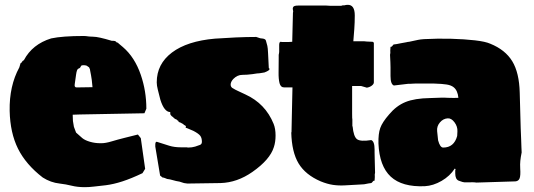

<svg xmlns="http://www.w3.org/2000/svg" viewBox="-20 -743 2210 795"><path d="M327 -594Q331 -594 336 -593.5Q341 -593 348 -592Q350 -592 355 -591.5Q360 -591 366 -591Q387 -591 443 -574H449Q456 -574 460 -571Q461 -570 462 -568.5Q463 -567 464 -567Q469 -567 470 -564L489 -548Q538 -506 563 -433Q586 -366 586 -293L578 -274L310 -269L281 -268L282 -242L286 -218L295 -194L321 -171Q332 -162 352.5 -156Q373 -150 395 -150H400Q417 -150 442 -157.5Q467 -165 495 -172L551 -186L563 -171L581 -44L570 -26Q524 -4 487 8Q450 20 418 24Q390 27 369.5 29.5Q349 32 331 32Q301 32 277 26Q253 20 227 17Q190 13 157 -8Q87 -62 54.5 -127.5Q22 -193 20 -284Q18 -387 60 -464L65 -481Q69 -483 69.5 -484.5Q70 -486 71 -486L73 -490L79 -494Q114 -560 192 -584Q239 -594 327 -594ZM327 -473Q324 -473 320 -472.5Q316 -472 314 -467Q312 -461 305 -459Q298 -457 295 -434Q292 -409 289.5 -395Q287 -381 297 -381L363 -382L360 -412L357 -431L353 -452Q353 -456 351.5 -458Q350 -460 349 -464L339 -471Q333 -473 327 -473Z M756 17 742 15 723 9Q709 7 696 3Q683 -1 672 -2Q667 -4 662 -6Q657 -8 653 -8Q651 -10 647.5 -12.5Q644 -15 643 -16L623 -136V-144Q623 -156 629 -156Q660 -146 681 -139.5Q702 -133 730 -133Q746 -133 751 -133Q756 -133 758 -132Q775 -132 788 -136Q801 -140 808 -143Q816 -146 816 -156Q816 -172 809 -181Q802 -190 781 -201L753 -213Q747 -213 749.5 -217.5Q752 -222 741 -226Q741 -227 740 -228L739 -229Q736 -230 732.5 -232.5Q729 -235 723 -237L717 -239Q720 -239 720 -240Q720 -243 717 -243Q716 -243 713.5 -246Q711 -249 706 -250Q701 -253 698 -256.5Q695 -260 692 -261Q685 -267 685 -272V-279Q660 -279 644 -330Q638 -354 633.5 -371.5Q629 -389 629 -402Q629 -478 692 -525.5Q755 -573 870 -583Q911 -586 956 -588Q1001 -590 1041 -590Q1048 -588 1053 -586Q1058 -584 1062 -584Q1079 -583 1081 -575Q1083 -567 1087 -553Q1089 -545 1090 -522Q1091 -499 1093 -461Q1096 -460 1096 -457Q1096 -451 1075 -443Q1068 -442 1060 -440.5Q1052 -439 1045 -439L1025 -436Q1003 -433 983 -433Q963 -433 946 -416Q935 -404 935 -392.5Q935 -381 947 -376Q953 -372 965 -366.5Q977 -361 996 -352Q1079 -314 1113 -230Q1117 -220 1119 -208Q1121 -196 1121 -182Q1121 -155 1114 -134Q1098 -82 1025 -31Q962 13 893 15Z M1472 21Q1435 23 1408.5 24.5Q1382 26 1358.5 22.5Q1335 19 1308 8Q1245 -19 1216.5 -66Q1188 -113 1186 -195H1187Q1188 -230 1188.5 -267.5Q1189 -305 1190 -336.5Q1191 -368 1191 -381H1157Q1142 -381 1137.5 -398.5Q1133 -416 1133.5 -444Q1134 -472 1134 -503V-516Q1136 -524 1136 -529Q1136 -534 1136 -538V-558L1137 -566L1141 -570L1149 -569H1176Q1191 -569 1190 -569Q1189 -569 1182.5 -569.5Q1176 -570 1173 -570H1190L1193 -690Q1195 -695 1193 -702Q1191 -709 1194.5 -714.5Q1198 -720 1215 -720H1331Q1338 -719 1347 -719Q1356 -719 1368 -719H1393Q1398 -721 1400.5 -721Q1403 -721 1406 -721Q1410 -722 1413 -722.5Q1416 -723 1419 -723Q1449 -724 1449 -679Q1449 -650 1447 -622.5Q1445 -595 1443 -572H1478Q1483 -572 1489 -572Q1495 -572 1499 -571L1523 -570L1526 -568Q1528 -567 1528 -565V-402Q1528 -395 1519.5 -388.5Q1511 -382 1499 -380Q1483 -384 1480 -385.5Q1477 -387 1472 -387H1438V-355Q1438 -296 1438 -273Q1438 -250 1439 -248V-220H1440Q1444 -177 1458.5 -166.5Q1473 -156 1517 -163Q1531 -158 1531 -124Q1531 -119 1531 -112Q1531 -105 1531.5 -87Q1532 -69 1533 -28Q1531 -22 1532 -10L1531 5Q1527 5 1525 7L1520 13Q1518 15 1517 15Q1513 15 1506 16.5Q1499 18 1488 20Z M1739 28Q1645 32 1598 -11.5Q1551 -55 1547 -149Q1546 -189 1554.5 -213Q1563 -237 1591 -269Q1621 -305 1659 -320.5Q1697 -336 1761 -337Q1786 -338 1804.5 -338.5Q1823 -339 1833 -338Q1862 -337 1878 -338Q1875 -369 1858 -382Q1848 -390 1830 -393Q1812 -396 1778 -397H1698Q1688 -397 1687.5 -396.5Q1687 -396 1678 -396H1670L1611 -389Q1597 -394 1597 -428Q1597 -434 1597 -440.5Q1597 -447 1597 -463.5Q1597 -480 1595 -516Q1597 -523 1596 -534L1597 -549Q1601 -549 1603 -551L1608 -557Q1609 -559 1611 -559Q1615 -559 1622.5 -560.5Q1630 -562 1640 -564L1662 -568Q1670 -570 1674 -570Q1702 -576 1711.5 -578Q1721 -580 1736 -581Q1793 -584 1848 -582.5Q1903 -581 1946.5 -576Q1990 -571 2010 -562Q2072 -537 2101 -489.5Q2130 -442 2132 -359L2136 -213Q2137 -185 2138 -163.5Q2139 -142 2139 -134L2140 -112Q2136 -92 2134.5 -77.5Q2133 -63 2134 -46Q2136 -16 2131.5 -4.5Q2127 7 2114 8L1952 13Q1944 11 1914 12Q1903 13 1895 10.5Q1887 8 1879 5Q1865 -1 1865 -25V-37Q1865 -39 1866 -40V-43Q1864 -45 1863 -45Q1843 -14 1808.5 6Q1774 26 1739 28ZM1815 -132Q1860 -132 1873 -180L1874 -199Q1875 -219 1862 -236.5Q1849 -254 1834 -253Q1815 -252 1801.5 -236Q1788 -220 1790 -200L1794 -162Q1802 -132 1815 -132ZM1867 -41Q1867 -41 1867 -41Z"/></svg>

Font: Sigmar
Style: Regular
Weight: 400
Designer: Vernon Adams
Foundry: Vernon Adams
Version: Version 1.000; ttfautohint (v1.8.4.7-5d5b);gftools[0.9.24]